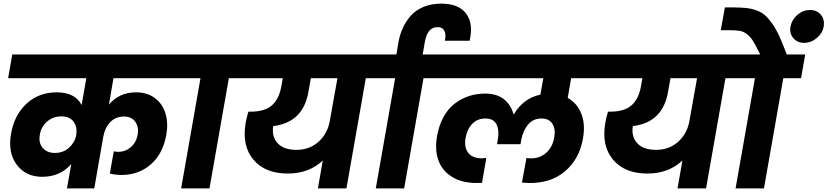

<svg xmlns="http://www.w3.org/2000/svg" viewBox="-20 -1041 4573 1061"><path d="M350.1 0 374 -134.8Q313 -64 212.9 -64Q122.1 -64 72.3 -131.1Q22.5 -198.2 41 -301.8Q59.1 -406.2 127 -468.5Q194.8 -530.8 293 -530.8Q394.5 -530.8 431.2 -460.9L457 -608.9H24.9L47.9 -740.2H1046.9L1023.9 -608.9H606.9L582 -462.9Q638.7 -530.8 731.9 -530.8Q793.5 -530.8 835.9 -499Q878.4 -467.3 894.5 -413.8Q910.6 -360.4 898.9 -294.9Q879.4 -189 812.3 -131.6Q745.1 -74.2 652.8 -74.2Q617.7 -74.2 586.9 -82L608.9 -205.1Q617.7 -202.1 633.8 -202.1Q672.9 -202.1 702.9 -227.8Q732.9 -253.4 741.2 -297.9Q748 -339.8 727.3 -368.4Q706.5 -397 665 -397Q618.7 -397 589.1 -366Q559.6 -335 550.8 -286.1L501 0ZM284.2 -195.8Q330.6 -196.3 362.1 -225.3Q393.6 -254.4 400.9 -292L401.9 -295.9L400.9 -294.9Q408.7 -337.4 387.2 -367.7Q365.7 -397.9 318.8 -397.9Q274.4 -397.9 241 -369.9Q207.5 -341.8 200.2 -296.9Q191.9 -252 215.8 -223.9Q239.7 -195.8 284.2 -195.8Z M981 0 1087.9 -608.9H989.7L1012.7 -740.2H1365.7L1342.8 -608.9H1244.6L1137.7 0Z M1617.7 -212.9Q1690.4 -212.9 1740.5 -257.8Q1790.5 -302.7 1802.7 -374L1844.7 -608.9H1697.8L1684.6 -535.2Q1656.2 -364.3 1489.7 -344.2Q1480.5 -285.6 1514.4 -249.3Q1548.3 -212.9 1617.7 -212.9ZM1308.6 -608.9 1331.5 -740.2H2122.6L2098.6 -608.9H2001.5L1894.5 0H1736.8L1763.7 -153.8Q1687 -82 1570.8 -82Q1443.8 -82 1379.6 -159.7Q1315.4 -237.3 1337.9 -363.8Q1340.8 -383.8 1352.5 -423.8H1362.8Q1443.4 -423.8 1482.9 -459.2Q1522.5 -494.6 1534.7 -564L1542.5 -608.9Z M2056.6 0 2163.6 -608.9H2065.4L2088.4 -740.2H2441.4L2418.5 -608.9H2320.3L2213.4 0Z M2166.5 -714.8 2181.2 -804.2Q2188.5 -846.7 2204.6 -883.3Q2220.7 -919.9 2248 -951.9Q2275.4 -983.9 2319.1 -1002.4Q2362.8 -1021 2418.5 -1021Q2514.6 -1021 2555.9 -965.8Q2597.2 -910.6 2575.2 -815.9H2438.5Q2445.8 -851.6 2435.5 -871.3Q2425.3 -891.1 2399.4 -891.1Q2369.1 -891.1 2351.8 -870.1Q2334.5 -849.1 2327.1 -806.2L2311.5 -714.8Z M3201.2 -273.9Q3181.2 -161.1 3101.6 -94Q3022 -26.9 2899.4 -29.8Q2888.7 -29.8 2864.3 -32.2L2889.2 -168Q2900.9 -166 2915.5 -166Q2963.9 -166 2998.5 -196.8Q3033.2 -227.5 3042.5 -280.8Q3051.3 -327.6 3032.7 -356.9Q3014.2 -386.2 2972.2 -386.2Q2926.3 -386.2 2898.4 -353Q2870.6 -319.8 2860.4 -268.1L2856.4 -244.1H2726.6L2730.5 -268.1Q2740.2 -318.8 2724.4 -352.5Q2708.5 -386.2 2662.6 -386.2Q2618.7 -386.2 2590.3 -357.4Q2562 -328.6 2553.2 -280.8Q2543.5 -228 2567.1 -197Q2590.8 -166 2643.6 -166Q2651.9 -166 2667.5 -168L2643.6 -30.8Q2629.4 -29.8 2613.3 -29.8Q2530.8 -29.8 2476.1 -64.7Q2421.4 -99.6 2401.6 -158Q2381.8 -216.3 2395.5 -290Q2405.8 -349.6 2431.4 -395.5Q2457 -441.4 2493.2 -468.8Q2529.3 -496.1 2571.3 -510Q2613.3 -523.9 2659.2 -523.9Q2726.6 -523.9 2765.6 -491.9Q2804.7 -460 2817.4 -410.2H2820.3Q2843.3 -450.7 2880.1 -479.2Q2917 -507.8 2966.3 -518.1L2982.4 -608.9H2382.3L2405.3 -740.2H3353.5L3329.6 -608.9H3136.2L3117.2 -500Q3168.5 -471.7 3192.1 -413.3Q3215.8 -355 3201.2 -273.9Z M3605 -212.9Q3677.7 -212.9 3727.8 -257.8Q3777.8 -302.7 3790 -374L3832 -608.9H3685.1L3671.9 -535.2Q3643.6 -364.3 3477.1 -344.2Q3467.8 -285.6 3501.7 -249.3Q3535.6 -212.9 3605 -212.9ZM3295.9 -608.9 3318.8 -740.2H4109.9L4085.9 -608.9H3988.8L3881.8 0H3724.1L3751 -153.8Q3674.3 -82 3558.1 -82Q3431.2 -82 3366.9 -159.7Q3302.7 -237.3 3325.2 -363.8Q3328.1 -383.8 3339.8 -423.8H3350.1Q3430.7 -423.8 3470.2 -459.2Q3509.8 -494.6 3522 -564L3529.8 -608.9Z M4201.7 0H4044.9L4151.9 -608.9H4052.7L4076.7 -740.2H4180.7Q4158.2 -786.6 4143.6 -811Q4128.9 -835.4 4109.6 -850.8Q4090.3 -866.2 4070.3 -870.1Q4050.3 -874 4015.6 -874H3962.9L3985.8 -1000H4035.6Q4077.6 -999.5 4105.2 -996.6Q4132.8 -993.7 4160.6 -983.6Q4188.5 -973.6 4207.5 -956.8Q4226.6 -939.9 4247.6 -910.2Q4268.6 -880.4 4286.9 -840.1Q4305.2 -799.8 4327.6 -740.2H4429.7L4406.7 -608.9H4308.6ZM4348.6 -895Q4356 -933.1 4387 -959.5Q4418 -985.8 4456.1 -985.8Q4494.1 -985.8 4516.1 -959.5Q4538.1 -933.1 4531.7 -895Q4525.9 -857.9 4493.9 -831.1Q4461.9 -804.2 4423.8 -804.2Q4385.7 -804.2 4363.5 -831.1Q4341.3 -857.9 4348.6 -895Z"/></svg>

Font: Poppins
Style: Bold Italic
Weight: 700
Italic angle: -10°
Designer: Ninad Kale (Devanagari), Jonny Pinhorn (Latin)
Foundry: Indian Type Foundry
Version: Version 3.200;PS 1.000;hotconv 16.6.54;makeotf.lib2.5.65590